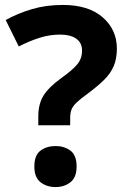

<svg xmlns="http://www.w3.org/2000/svg" viewBox="-20 -744 517 777"><path d="M135 -237V-273Q135 -323 156 -357Q177 -391 228 -428Q273 -460 292.5 -483.5Q312 -507 312 -539Q312 -571 288.5 -587.5Q265 -604 223 -604Q181 -604 140 -591Q99 -578 56 -556L3 -663Q52 -690 109 -707Q166 -724 234 -724Q338 -724 395.5 -674Q453 -624 453 -547Q453 -506 440 -476Q427 -446 401 -420.5Q375 -395 336 -366Q307 -345 291 -330Q275 -315 269.5 -301Q264 -287 264 -266V-237ZM119 -70Q119 -116 144 -134.5Q169 -153 205 -153Q240 -153 265 -134.5Q290 -116 290 -70Q290 -26 265 -6.5Q240 13 205 13Q169 13 144 -6.5Q119 -26 119 -70Z"/></svg>

Font: Noto Sans Vithkuqi
Style: Bold
Weight: 700
Version: Version 1.001; ttfautohint (v1.8.4.7-5d5b)